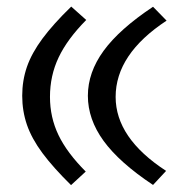

<svg xmlns="http://www.w3.org/2000/svg" viewBox="-20 -549 564 574"><path d="M192.9 -529.3 237.8 -489.3Q181.2 -432.1 155.3 -377.4Q129.4 -322.8 129.4 -259.3Q129.4 -198.2 154.8 -145.3Q180.2 -92.3 236.3 -36.1L192.4 4.4Q139.2 -47.9 106.9 -91.3Q74.7 -134.8 60.5 -176Q46.4 -217.3 46.4 -262.7Q46.4 -308.1 60.5 -349.1Q74.7 -390.1 106.9 -433.6Q139.2 -477.1 192.9 -529.3ZM437.5 -528.8 478 -487.3Q325.7 -387.2 325.7 -259.3Q325.7 -136.2 476.6 -38.1L437.5 3.9Q336.9 -63 289.8 -127.7Q242.7 -192.4 242.7 -262.7Q242.7 -332.5 289.8 -397.2Q336.9 -461.9 437.5 -528.8Z"/></svg>

Font: Pinar-FD Medium
Style: Regular
Weight: 500
Designer: Amin Abedi
Version: Version 3.000